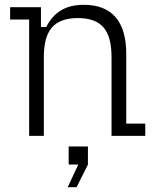

<svg xmlns="http://www.w3.org/2000/svg" viewBox="-20 -564 643 797"><path d="M101 0V-483H22V-534H150V-452H172Q196 -499 234 -521.5Q272 -544 328 -544Q415 -544 459.5 -493Q504 -442 504 -341V-51H583V0H443V-327Q443 -412 409.5 -450.5Q376 -489 303 -489Q230 -489 196 -450.5Q162 -412 162 -327V0ZM261 213 305 119H265V44H345V119L298 213Z"/></svg>

Font: Mozilla Headline ExtraLight
Style: Regular
Weight: 200
Designer: Studio DRAMA
Foundry: Studio DRAMA
Version: Version 1.000